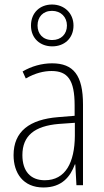

<svg xmlns="http://www.w3.org/2000/svg" viewBox="-20 -819 460 849"><path d="M211 -614C265 -614 305 -650 305 -706C305 -761 264 -799 210 -799C157 -799 117 -763 117 -706C117 -649 158 -614 211 -614ZM211 -642C169 -642 146 -670 146 -706C146 -744 170 -771 210 -771C249 -771 276 -744 276 -706C276 -668 250 -642 211 -642ZM210 -539C165 -539 119 -526 80 -503L94 -472C136 -496 174 -505 208 -505C279 -505 310 -466 310 -353V-307L237 -301C111 -291 40 -238 40 -133C40 -54 82 10 172 10C254 10 291 -38 311 -92H313L318 0H347V-357C347 -486 305 -539 210 -539ZM240 -271 311 -276V-218C310 -101 270 -22 178 -22C115 -22 79 -62 79 -133C79 -219 133 -262 240 -271Z"/></svg>

Font: Noto Sans Georgian Condensed ExtraLight
Style: Regular
Weight: 200
Width: 3
Designer: Monotype Design Team, Akaki Razmadze
Foundry: Google LLC
Version: Version 2.005